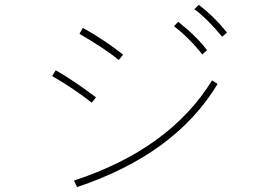

<svg xmlns="http://www.w3.org/2000/svg" viewBox="-20 -756 1040 782"><path d="M303.7 -618.2 317.4 -642.6Q408.2 -591.8 481.4 -533.2L463.9 -511.7Q406.2 -558.6 303.7 -618.2ZM192.4 -446.3 207 -469.7Q279.3 -428.7 371.1 -359.4L353.5 -337.9Q280.3 -395.5 192.4 -446.3ZM281.2 -20.5Q670.9 -148.4 843.8 -428.7L866.2 -414.1Q694.3 -127.9 293.9 5.9ZM771.5 -718.8 790 -736.3Q857.4 -683.6 904.3 -623L884.8 -606.4Q824.2 -679.7 771.5 -718.8ZM688.5 -649.4 706.1 -667Q778.3 -610.4 823.2 -551.8L803.7 -534.2Q752.9 -599.6 688.5 -649.4Z"/></svg>

Font: Gothic A1 Thin
Style: Regular
Weight: 250
Designer: HanYang I&C Co.,Ltd.
Foundry: HanYang I&C Co.,Ltd.
Version: Version 2.50